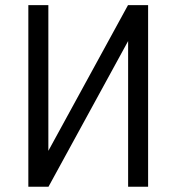

<svg xmlns="http://www.w3.org/2000/svg" viewBox="-20 -711 672 731"><path d="M164.1 -691.4V-136.7L467.3 -691.4H543.9V0H467.8V-554.7L164.6 0H87.9V-691.4Z"/></svg>

Font: Gidole
Style: Regular
Weight: 400
Version: Version 2.100; ttfautohint (v1.8.4.7-5d5b)